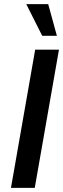

<svg xmlns="http://www.w3.org/2000/svg" viewBox="-20 -908 305 928"><path d="M33 0 150 -668H265L148 0ZM184 -735 107 -888H213L255 -735Z"/></svg>

Font: Celebes SemiBold
Style: Italic
Weight: 600
Italic angle: -10°
Designer: Anugrah Pasau
Foundry: Lafontype
Version: Version 1.000; ttfautohint (v1.8.4)